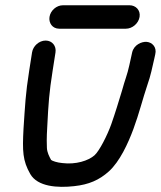

<svg xmlns="http://www.w3.org/2000/svg" viewBox="-20 -687 611 729"><path d="M101.7 -488 90.9 -419C76.7 -329.1 75.5 -289.6 69.3 -198.6C64.8 -112.8 65.8 -77.3 94.9 -26.3C122.7 22 198.3 27 261.6 19.8C317.1 13.9 356.7 -3.3 393.3 -36.2C435 -73.8 466.6 -143.4 486.4 -196.8C508.4 -256.1 521.9 -312.2 540.1 -366.1C551.3 -396.6 559 -434.1 566.3 -466.3L569.4 -480.5C576.3 -508.2 557.6 -526.2 537.3 -528C518.2 -529.7 488.3 -517.1 481.7 -487.7L478.4 -472.6C476 -461.8 473.6 -450.9 471.1 -439.5C462.9 -401.6 454.7 -385.5 443 -342.2C429.4 -297.6 418.7 -261.6 402.3 -214.8C387.8 -174.3 357.6 -114 338.9 -97.4C315.8 -76.9 268 -61.3 216.3 -67.9C197.2 -69.5 178.1 -76 174 -79.8C166.6 -93.5 159 -108.2 158.1 -125.2C157.5 -137 156.6 -162.2 159.5 -207.5C164 -295.5 166.5 -334.1 179.9 -419L190.7 -488C194.5 -512.1 178.5 -533 153.3 -533C128.1 -533 105.5 -512.1 101.7 -488ZM204.9 -578H457.9C482.7 -578 506.1 -598.2 510 -623C514 -649 494.9 -667 471.9 -667H218.9C194.6 -667 171.8 -647.3 168 -623C164.3 -600 178.8 -578 204.9 -578Z"/></svg>

Font: Just Breathe
Style: BdObl3
Weight: 400
Foundry: Cannot Into Space Fonts
Version: Version 0.72